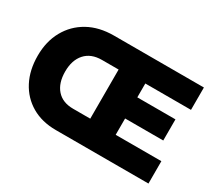

<svg xmlns="http://www.w3.org/2000/svg" viewBox="-129 -956 1359 1212"><g transform="rotate(30 551.0 -350.0)"><path d="M375 0Q273 0 198 -44Q123 -88 82 -166.5Q41 -245 41 -350Q41 -454 85 -533Q129 -612 208 -656Q287 -700 395 -700H1050V-537H717V-436H995V-282H717V-163H1050V0ZM241 -350Q241 -266 283 -218.5Q325 -171 402 -171H527V-529H406Q327 -529 284 -481Q241 -433 241 -350Z"/></g></svg>

Font: Lexend ExtraBold
Style: Regular
Weight: 800
Designer: Bonnie Shaver-Troup, Thomas Jockin
Foundry: Lexend
Version: Version 1.007; ttfautohint (v1.8.3)